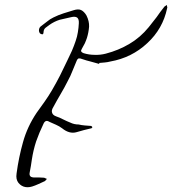

<svg xmlns="http://www.w3.org/2000/svg" viewBox="-20 -745 705 786"><path d="M317.4 -502.9Q307.6 -506.8 302.7 -505.9Q296.9 -504.9 293 -494.1Q285.2 -474.6 276.4 -454.1Q268.6 -433.6 257.8 -414.1Q244.1 -386.7 228.5 -360.4Q212.9 -334 198.2 -306.6Q189.5 -293 193.4 -283.2Q196.3 -273.4 210 -268.6Q224.6 -263.7 239.3 -255.9Q252.9 -249 267.6 -243.2Q275.4 -239.3 284.2 -237.3Q293 -235.4 301.8 -235.4Q314.5 -232.4 327.1 -231.4Q339.8 -230.5 352.5 -229.5Q354.5 -229.5 355.5 -227.5Q357.4 -225.6 358.4 -224.6Q357.4 -222.7 356.4 -221.7Q355.5 -219.7 353.5 -219.7Q323.2 -212.9 293.9 -204.1Q264.6 -195.3 234.4 -219.7Q222.7 -228.5 209 -234.4Q195.3 -240.2 182.6 -246.1Q172.9 -252 167 -249Q161.1 -246.1 157.2 -236.3Q140.6 -202.1 127.9 -166Q116.2 -129.9 110.4 -91.8Q108.4 -78.1 106.4 -65.4Q104.5 -52.7 101.6 -39.1Q99.6 -29.3 103.5 -24.4Q106.4 -19.5 117.2 -18.6Q127 -18.6 137.7 -18.6Q147.5 -18.6 158.2 -17.6Q162.1 -17.6 165 -15.6Q168.9 -13.7 171.9 -12.7Q168.9 -9.8 167 -6.8Q164.1 -2.9 160.2 -2Q148.4 2.9 136.7 8.8Q124 14.6 111.3 18.6Q101.6 21.5 92.8 21.5Q75.2 21.5 62.5 10.7Q46.9 -2 46.9 -23.4Q46.9 -29.3 47.9 -35.2Q56.6 -100.6 74.2 -163.1Q91.8 -226.6 129.9 -283.2Q146.5 -305.7 162.1 -328.1Q178.7 -351.6 192.4 -375Q210 -405.3 225.6 -435.5Q240.2 -466.8 255.9 -498Q264.6 -517.6 274.4 -537.1Q283.2 -557.6 290 -578.1Q295.9 -594.7 298.8 -613.3Q301.8 -630.9 302.7 -649.4Q303.7 -667 295.9 -672.9Q288.1 -678.7 271.5 -674.8Q248 -669.9 224.6 -664.1Q202.1 -657.2 181.6 -642.6Q172.9 -636.7 166 -630.9Q158.2 -624 158.2 -612.3Q158.2 -609.4 157.2 -607.4Q155.3 -604.5 154.3 -604.5Q151.4 -604.5 148.4 -605.5Q145.5 -607.4 143.6 -608.4Q138.7 -615.2 139.6 -623Q140.6 -631.8 146.5 -636.7Q159.2 -646.5 171.9 -656.2Q184.6 -667 199.2 -673.8Q218.8 -683.6 240.2 -690.4Q260.7 -696.3 281.2 -703.1Q299.8 -709 311.5 -704.1Q324.2 -698.2 334 -681.6Q345.7 -658.2 344.7 -635.7Q342.8 -612.3 335.9 -589.8Q332 -578.1 327.1 -567.4Q321.3 -555.7 315.4 -545.9Q310.5 -538.1 312.5 -534.2Q314.5 -530.3 322.3 -527.3Q344.7 -520.5 367.2 -520.5Q390.6 -519.5 413.1 -525.4Q465.8 -539.1 509.8 -565.4Q554.7 -591.8 588.9 -633.8Q605.5 -654.3 621.1 -674.8Q635.7 -696.3 652.3 -716.8Q654.3 -719.7 657.2 -720.7Q660.2 -722.7 663.1 -724.6Q663.1 -721.7 664.1 -717.8Q665 -715.8 665 -713.9Q665 -711.9 664.1 -710.9Q646.5 -627 583 -568.4Q519.5 -508.8 431.6 -493.2Q419.9 -490.2 409.2 -489.3Q397.5 -488.3 386.7 -487.3Q386.7 -485.4 385.7 -484.4Q385.7 -483.4 385.7 -483.4Q368.2 -488.3 350.6 -493.2Q334 -497.1 317.4 -502.9Z"/></svg>

Font: Yuremane_body
Style: Regular
Weight: 400
Version: Version 1.0